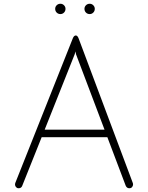

<svg xmlns="http://www.w3.org/2000/svg" viewBox="-20 -1000 789 1023"><path d="M688 -24Q689 -22 689 -18Q689 -9 683.5 -3Q678 3 669 3Q656 3 650 -10L552 -269H202L98 -9Q93 3 79 3Q71 3 65.5 -3Q60 -9 60 -17Q60 -22 61 -24L368 -796Q374 -811 384 -811Q393 -811 399 -795ZM378 -711 218 -309H537L385 -711L382 -726ZM274 -953Q274 -964 282 -972Q290 -980 302 -980Q313 -980 321 -972Q329 -964 329 -953Q329 -941 321 -933Q313 -925 302 -925Q290 -925 282 -933Q274 -941 274 -953ZM430 -953Q430 -964 438 -972Q446 -980 458 -980Q469 -980 477 -972Q485 -964 485 -953Q485 -941 477 -933Q469 -925 458 -925Q446 -925 438 -933Q430 -941 430 -953Z"/></svg>

Font: Tsukimi Rounded Light
Style: Regular
Weight: 300
Designer: Takashi Funayama
Foundry: Takashi Funayama
Version: Version 1.032; ttfautohint (v1.8.3)